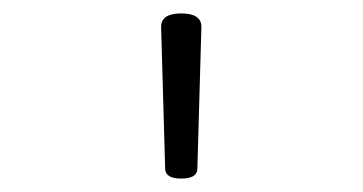

<svg xmlns="http://www.w3.org/2000/svg" viewBox="-20 -743 540 286"><path d="M250 -477Q226 -477 226 -492L220 -703Q220 -723 250 -723Q280 -723 280 -703L274 -492Q274 -477 250 -477Z"/></svg>

Font: LXGW WenKai Mono TC Light
Style: Regular
Weight: 300
Designer: LXGW / Fontworks Inc.
Foundry: LXGW / Fontworks Inc.
Version: Version 1.330